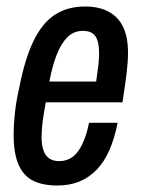

<svg xmlns="http://www.w3.org/2000/svg" viewBox="-20 -559 433 591"><path d="M157 12Q110 12 80.5 -3.5Q51 -19 36.5 -53.5Q22 -88 22 -143Q22 -176 26 -212.5Q30 -249 39 -288Q56 -376 82.5 -431.5Q109 -487 148 -513Q187 -539 242 -539Q285 -539 314.5 -523Q344 -507 359 -476Q374 -445 374 -396Q374 -370 370 -336Q366 -302 357 -244H121Q115 -213 111.5 -186.5Q108 -160 108 -137Q108 -112 114 -95.5Q120 -79 132 -71Q144 -63 162 -63Q179 -63 193.5 -70Q208 -77 219 -91.5Q230 -106 239 -128.5Q248 -151 254 -181H342Q333 -134 317 -97.5Q301 -61 278 -37Q255 -13 225 -0.5Q195 12 157 12ZM132 -308H276Q280 -334 282.5 -355.5Q285 -377 285 -395Q285 -419 280 -434.5Q275 -450 264 -457Q253 -464 235 -464Q207 -464 187.5 -444.5Q168 -425 154.5 -390.5Q141 -356 132 -308Z"/></svg>

Font: Archivo ExtraCondensed Medium
Style: Italic
Weight: 500
Width: 2
Italic angle: -10°
Designer: Hector Gatti
Foundry: Omnibus-Type
Version: Version 2.001